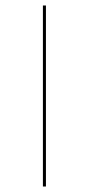

<svg xmlns="http://www.w3.org/2000/svg" viewBox="-20 -678 323 698"><path d="M136 0V-658H147V0Z"/></svg>

Font: EauTest Hairline
Style: Regular
Weight: 250
Designer: Christian Thalmann (Catharsis Fonts)
Version: Version 0.001;PS 000.001;hotconv 1.0.88;makeotf.lib2.5.64775